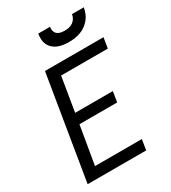

<svg xmlns="http://www.w3.org/2000/svg" viewBox="-226 -1068 1052 1182"><g transform="rotate(-30 300.0 -477.5)"><path d="M40 0 161 -735H577L565 -661H233L193 -419H461L449 -345H181L135 -74H468L456 0ZM379 -815Q359 -815 339 -818Q319 -821 301.5 -828Q284 -835 269.5 -848Q255 -861 247 -878Q239 -895 238 -915Q237 -935 240 -955H324Q321 -941 324.5 -927Q328 -913 338 -904Q348 -895 362 -892Q376 -889 391 -889Q406 -889 421 -892Q436 -895 449 -904Q462 -913 470 -926.5Q478 -940 480 -955H564Q560 -934 552.5 -914.5Q545 -895 531 -878Q517 -861 499 -848Q481 -835 460.5 -828Q440 -821 419.5 -818Q399 -815 379 -815Z"/></g></svg>

Font: Iosevka Curly Extended Oblique
Style: Regular
Weight: 400
Width: 7
Italic angle: -9°
Monospace: yes
Designer: Belleve Invis
Foundry: Belleve Invis
Version: Version 11.1.0; ttfautohint (v1.8.3)